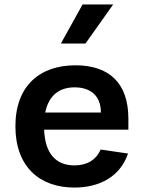

<svg xmlns="http://www.w3.org/2000/svg" viewBox="-20 -834 660 866"><path d="M49.5 -264.5C49.5 -82 158.5 12 315.5 12C422 12 520 -32 557.5 -141.5L434 -159.5C412 -110 369.5 -88 315.5 -88C230.5 -88 183 -143.5 179 -249H559V-299C559 -460 471.5 -539.5 320.5 -539.5C160 -539.5 49.5 -447.5 49.5 -264.5ZM254.5 -637.5 352.5 -814H490.5L365.5 -637.5ZM184 -326.5C200 -405.5 249 -440 316.5 -440C386.5 -440 435 -404 435 -326.5Z"/></svg>

Font: Monaspace Neon SemiBold
Style: Regular
Weight: 600
Designer: Riley Cran & the Lettermatic Team
Foundry: Lettermatic
Version: Version 1.200 (Monaspace Neon)